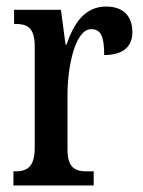

<svg xmlns="http://www.w3.org/2000/svg" viewBox="-20 -566 437 586"><path d="M21 0H266V-43H246C212 -43 186 -51 186 -110V-276C186 -368 211 -477 258 -477C289 -477 298 -453 298 -398C356 -398 384 -424 384 -468C384 -515 358 -546 304 -546C239 -546 206 -496 183 -430H180L166 -536H23V-493H26C61 -493 86 -484 86 -425V-115C86 -52 59 -43 24 -43H21Z"/></svg>

Font: Noto Serif Devanagari ExtraCondensed Medium
Style: Regular
Weight: 500
Width: 2
Designer: Universal Thirst, Indian Type Foundry and the Monotype Design Team
Foundry: Monotype Imaging Inc.
Version: Version 2.004